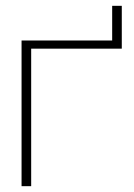

<svg xmlns="http://www.w3.org/2000/svg" viewBox="-20 -639 461 659"><path d="M54 0H87V-472H398V-619H365V-500H54Z"/></svg>

Font: LT Wave Alt Thin
Style: Regular
Weight: 100
Designer: Daniel Lyons
Version: Version 2.5 (Glyphs App)